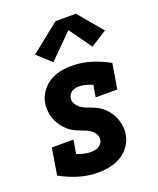

<svg xmlns="http://www.w3.org/2000/svg" viewBox="-144 -863 789 958"><g transform="rotate(-20 250.0 -383.5)"><path d="M212 8Q157 8 107 -7.5Q57 -23 12 -48L35 -189H150L138 -116Q156 -110 173.5 -105.5Q191 -101 211 -101Q221 -101 231 -102.5Q241 -104 250.5 -109Q260 -114 267 -122.5Q274 -131 275 -142Q278 -158 270.5 -171.5Q263 -185 251.5 -194Q240 -203 226 -209Q212 -215 198 -220Q184 -225 170.5 -231.5Q157 -238 145 -247Q133 -256 123 -267Q113 -278 105 -290Q97 -302 91 -316Q85 -330 81.5 -345Q78 -360 77.5 -375.5Q77 -391 79 -407Q84 -437 102 -464Q120 -491 147 -508Q174 -525 204 -531.5Q234 -538 264 -538Q319 -538 369 -522.5Q419 -507 463 -482L441 -349H326L337 -412Q320 -419 302 -424Q284 -429 265 -429Q256 -429 246.5 -427Q237 -425 229 -420Q221 -415 215.5 -407Q210 -399 208 -389Q205 -373 212.5 -359.5Q220 -346 231 -336.5Q242 -327 256 -321Q270 -315 284.5 -310Q299 -305 312.5 -298.5Q326 -292 338 -283Q350 -274 360 -263.5Q370 -253 378 -240.5Q386 -228 392 -214.5Q398 -201 401.5 -186Q405 -171 406 -155.5Q407 -140 404 -124Q399 -93 380 -65.5Q361 -38 333 -21.5Q305 -5 273.5 1.5Q242 8 212 8ZM188 -586 115 -653 268 -775H376L484 -647L398 -592L313 -711Z"/></g></svg>

Font: Iosevka Slab Heavy
Style: Italic
Weight: 900
Italic angle: -9°
Monospace: yes
Designer: Belleve Invis
Foundry: Belleve Invis
Version: Version 11.1.0; ttfautohint (v1.8.3)